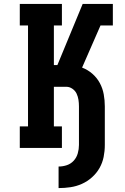

<svg xmlns="http://www.w3.org/2000/svg" viewBox="-20 -755 640 980"><path d="M279 205V95Q301 95 321.5 88Q342 81 356.5 65Q371 49 377 27.5Q383 6 383 -15V-212Q383 -229 380.5 -245.5Q378 -262 371 -277Q364 -292 349.5 -302Q335 -312 319 -312H255V-110H296V0H81V-110H123V-625H81V-735H296V-625H255V-423H273L402 -735H556V-625H493L399 -410Q428 -399 451.5 -378.5Q475 -358 489.5 -331Q504 -304 509.5 -273.5Q515 -243 515 -212V-15Q515 16 509 46Q503 76 488 102.5Q473 129 449.5 150Q426 171 398 183.5Q370 196 340 200.5Q310 205 279 205Z"/></svg>

Font: Iosevka Curly Slab XBdEx
Style: Regular
Weight: 800
Width: 7
Monospace: yes
Designer: Belleve Invis
Foundry: Belleve Invis
Version: Version 11.0.0; ttfautohint (v1.8.3)